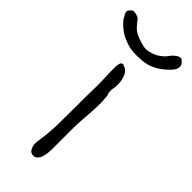

<svg xmlns="http://www.w3.org/2000/svg" viewBox="-234 -682 723 723"><g transform="rotate(45 128.0 -320.5)"><path d="M31.2 -638.7Q31.2 -638.7 46.9 -619.1Q55.7 -608.4 63.5 -602.5Q71.3 -596.7 80.1 -592.8Q88.9 -588.9 110.4 -582Q131.8 -575.2 148.4 -579.1Q165 -583 175.8 -587.9Q186.5 -592.8 198.2 -602.5Q210 -612.3 214.8 -620.1Q219.7 -627.9 227.5 -634.8Q235.4 -641.6 241.2 -644.5Q247.1 -647.5 252 -647.5Q256.8 -647.5 261.7 -642.6Q266.6 -637.7 269.5 -633.8Q272.5 -629.9 273.4 -624Q274.4 -618.2 271.5 -610.4Q268.6 -602.5 261.7 -594.7Q254.9 -586.9 245.1 -578.1Q235.4 -569.3 225.6 -562.5Q215.8 -555.7 203.1 -549.8Q190.4 -543.9 178.7 -541Q167 -538.1 154.3 -537.1Q141.6 -536.1 127 -536.1Q112.3 -536.1 97.7 -538.1Q83 -540 63.5 -547.9Q43.9 -555.7 34.2 -562.5Q24.4 -569.3 13.7 -579.1Q2.9 -588.9 -2 -595.7Q-6.8 -602.5 -12.7 -614.3Q-18.6 -626 -15.6 -630.9Q-12.7 -635.7 -7.8 -640.6Q-2 -646.5 2.9 -646.5Q20.5 -645.5 31.2 -638.7ZM157.2 -351.6V-341.8V-340.8L159.2 -324.2V-315.4Q159.2 -285.2 157.2 -259.8L154.3 -220.7Q152.3 -194.3 152.3 -164.1V-66.4Q152.3 -56.6 151.4 -43.9Q150.4 -31.2 146.5 -19.5Q143.6 -8.8 135.7 -1Q129.9 5.9 119.1 5.9Q105.5 5.9 98.6 -5.9Q91.8 -18.6 91.8 -30.3Q91.8 -44.9 94.7 -58.6Q101.6 -105.5 101.6 -149.4Q101.6 -194.3 102.5 -241.2Q102.5 -266.6 102.5 -291Q103.5 -316.4 103.5 -342.8V-370.1L101.6 -423.8V-451.2Q101.6 -459 104.5 -468.8Q107.4 -476.6 114.3 -476.6H119.1L124 -472.7Q127 -471.7 129.9 -471.7L130.9 -470.7Q138.7 -465.8 143.6 -458Q148.4 -449.2 151.4 -439Q154.3 -428.7 155.3 -417V-396.5L152.3 -378.9V-377.9V-370.1Q152.3 -368.2 153.3 -362.3Q153.3 -355.5 157.2 -351.6Z"/></g></svg>

Font: ToneOZ-Zhuyin-Tsuipita-TC
Style: Regular
Weight: 400
Designer: ÂÆ£ÂøóÂáåJeffrey Xuan(jeffreyx@gmail.com, ToneOZ.com) ÈòøÂù§(cjkFonts)
Foundry: ToneOZ
Version: Version 0.240710